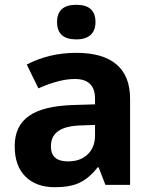

<svg xmlns="http://www.w3.org/2000/svg" viewBox="-20 -780 644 810"><path d="M220.7 -687C220.7 -638.2 247.6 -613.8 301.8 -613.8C356 -613.8 382.8 -640.6 382.8 -687C382.8 -735.4 356 -759.8 301.8 -759.8C247.6 -759.8 220.7 -735.4 220.7 -687ZM528.8 0V-363.8C528.8 -494.1 448.2 -557.1 301.8 -557.1C225.1 -557.1 155.8 -540.5 92.8 -507.8L142.1 -407.2C201.2 -433.6 252.4 -446.8 295.9 -446.8C352.5 -446.8 380.9 -418.9 380.9 -363.8V-339.8L286.1 -336.9C122.6 -331.1 42 -278.8 42 -163.1C42 -107.9 57.1 -64.9 87.4 -35.2C117.2 -5.4 158.7 9.8 210.9 9.8C253.4 9.8 288.1 3.9 314.9 -8.8C341.3 -21 367.2 -42.5 392.1 -74.2H396L424.8 0ZM380.9 -208C380.9 -175.3 370.6 -148.9 350.1 -128.9C329.1 -108.9 301.8 -99.1 267.1 -99.1C218.8 -99.1 194.8 -120.1 194.8 -162.1C194.8 -220.7 236.8 -248.5 323.2 -251L380.9 -252.9Z"/></svg>

Font: Noto Reveo Sans
Style: Bold
Weight: 700
Designer: Monotype Design team
Foundry: Monotype Imaging Inc.
Version: Version 1.04